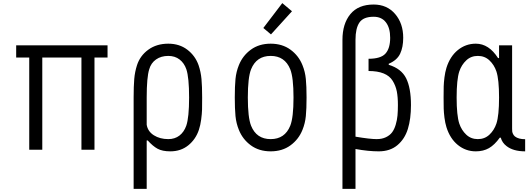

<svg xmlns="http://www.w3.org/2000/svg" viewBox="-20 -956 3373 1226"><path d="M583.3 -588.5V0H500V-588.5H250V0H166.7V-588.5H83.3V-666.7H666.7V-588.5Z M1054.7 -599Q1008.5 -599 976.2 -576.2Q944 -553.4 932.9 -513.7Q916.7 -462.9 916.7 -333.3V-159.5Q923.8 -116.5 962.6 -92.1Q1001.3 -67.7 1054.7 -67.7Q1096.4 -67.7 1125.7 -90.2Q1154.9 -112.6 1169.3 -153Q1187.5 -205.7 1187.5 -333.3Q1187.5 -460.9 1169.9 -513.7Q1156.2 -553.4 1126.6 -576.2Q1097 -599 1054.7 -599ZM1054.7 -677.1Q1125.7 -677.1 1176.1 -638.7Q1226.6 -600.3 1248 -539.7Q1262.4 -497.4 1266.6 -451.2Q1270.8 -404.9 1270.8 -333.3Q1270.8 -282.6 1270.2 -256.2Q1269.5 -229.8 1264.6 -193Q1259.8 -156.2 1250 -127Q1229.8 -66.4 1182.3 -28Q1134.8 10.4 1067.7 10.4Q1016.9 10.4 986.3 -6.2Q955.7 -22.8 923.2 -59.2H916.7V250H833.3V-333.3Q833.3 -404.9 837.2 -451.2Q841.1 -497.4 854.8 -539.7Q874.3 -600.3 927.1 -638.7Q979.8 -677.1 1054.7 -677.1Z M1782.6 -936.2 1844.4 -884.1 1710.3 -736.3 1661.5 -777.3ZM1911.5 -539.7Q1928.4 -498 1932.9 -451.8Q1937.5 -405.6 1937.5 -333.3Q1937.5 -261.1 1932.9 -214.8Q1928.4 -168.6 1911.5 -127Q1887.4 -66.4 1835 -28Q1782.6 10.4 1708.3 10.4Q1634.1 10.4 1581.7 -28Q1529.3 -66.4 1505.2 -127Q1488.3 -168.6 1483.7 -214.8Q1479.2 -261.1 1479.2 -333.3Q1479.2 -405.6 1483.7 -451.8Q1488.3 -498 1505.2 -539.7Q1529.3 -600.3 1581.7 -638.7Q1634.1 -677.1 1708.3 -677.1Q1782.6 -677.1 1835 -638.7Q1887.4 -600.3 1911.5 -539.7ZM1583.3 -513.7Q1562.5 -461.6 1562.5 -333.3Q1562.5 -205.1 1583.3 -153Q1617.8 -67.7 1708.3 -67.7Q1798.8 -67.7 1833.3 -153Q1854.2 -205.1 1854.2 -333.3Q1854.2 -461.6 1833.3 -513.7Q1798.8 -599 1708.3 -599Q1617.8 -599 1583.3 -513.7Z M2462.2 -542.3Q2543 -517.6 2573.6 -455.7Q2604.2 -393.9 2604.2 -285.2Q2604.2 -196.6 2584.3 -132.5Q2564.5 -68.4 2517.6 -29Q2470.7 10.4 2398.4 10.4Q2331.4 10.4 2250 -4.6V250H2166.7V-701.8Q2166.7 -804 2217.1 -865.6Q2267.6 -927.1 2365.9 -927.1Q2451.2 -927.1 2502.9 -866.9Q2554.7 -806.6 2554.7 -714.8Q2554.7 -654.9 2535.2 -613.3Q2515.6 -571.6 2462.2 -548.8ZM2250 -83.3Q2342.4 -67.7 2385.4 -67.7Q2419.3 -67.7 2444.3 -79.8Q2469.4 -91.8 2483.7 -111Q2498 -130.2 2506.8 -159.8Q2515.6 -189.5 2518.2 -218.4Q2520.8 -247.4 2520.8 -285.2Q2520.8 -337.2 2513.7 -373Q2506.5 -408.9 2487.3 -440.1Q2468.1 -471.4 2429.7 -487Q2391.3 -502.6 2333.3 -502.6V-580.7Q2411.5 -580.7 2441.4 -613.9Q2471.4 -647.1 2471.4 -714.8Q2471.4 -778 2444 -813.5Q2416.7 -849 2365.9 -849Q2300.1 -849 2275.1 -812.2Q2250 -775.4 2250 -701.8Z M3171.2 -76.8Q3138 -30.6 3102.2 -10.1Q3066.4 10.4 3018.2 10.4Q2953.8 10.4 2903.6 -30.3Q2853.5 -71 2830.7 -143.9Q2822.3 -171.2 2818 -205.1Q2813.8 -238.9 2813.2 -262.7Q2812.5 -286.5 2812.5 -333.3Q2812.5 -380.2 2813.2 -404Q2813.8 -427.7 2818 -461.6Q2822.3 -495.4 2830.7 -522.8Q2853.5 -595.7 2903.6 -636.4Q2953.8 -677.1 3018.2 -677.1Q3101.6 -677.1 3160.2 -585.3H3166.7V-666.7H3250V-135.4Q3250 -123 3250.7 -116.9Q3251.3 -110.7 3255.5 -101.2Q3259.8 -91.8 3268.2 -84.6Q3290.4 -67.1 3333.3 -67.1V10.4Q3257.2 10.4 3214.2 -23.4Q3186.2 -44.9 3177.7 -76.8ZM2912.8 -500Q2895.8 -448.6 2895.8 -333.3Q2895.8 -218.1 2912.8 -166.7Q2927.1 -124.3 2957.4 -96Q2987.6 -67.7 3031.2 -67.7Q3074.9 -67.7 3105.1 -96Q3135.4 -124.3 3149.7 -166.7Q3166.7 -218.1 3166.7 -333.3Q3166.7 -448.6 3149.7 -500Q3135.4 -542.3 3105.1 -570.6Q3074.9 -599 3031.2 -599Q2987.6 -599 2957.4 -570.6Q2927.1 -542.3 2912.8 -500Z"/></svg>

Font: Monoid
Style: Regular
Weight: 400
Width: 4
Monospace: yes
Designer: Andreas Larsen (@larsenwork)
Version: Version 0.61